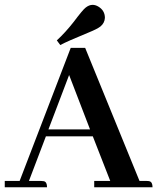

<svg xmlns="http://www.w3.org/2000/svg" viewBox="-20 -787 661 807"><path d="M621.1 0Q621.1 -22.5 607.4 -25.4Q603.5 -26.4 596.7 -26.4H566.4L337.9 -585.9H277.3L62.5 -26.4H0V0H177.7Q177.7 -22.5 164.1 -25.4Q159.2 -26.4 153.3 -26.4H101.6L172.9 -213.9H370.1L443.4 -26.4H376V0ZM358.4 -243.2H183.6L270.5 -471.7ZM402.3 -675.8Q419.9 -690.4 420.9 -711.9Q420.9 -743.2 392.6 -759.8Q380.9 -766.6 369.1 -766.6Q354.5 -766.6 339.8 -754.9Q328.1 -746.1 290 -695.3Q254.9 -650.4 218.8 -617.2L233.4 -597.7Q259.8 -612.3 352.5 -650.4Q388.7 -665 402.3 -675.8Z"/></svg>

Font: Abhaya Libre
Style: Bold
Weight: 700
Designer: Pushpananda Ekanayake, Sol Matas, Pathum Egodawatta
Foundry: Mooniak
Version: Version 1.050 ; ttfautohint (v1.6)